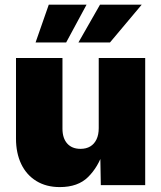

<svg xmlns="http://www.w3.org/2000/svg" viewBox="-20 -780 679 809"><path d="M231.9 8.3Q174.8 8.3 133.1 -17.3Q91.3 -43 69.3 -89.1Q47.4 -135.3 47.4 -195.8V-535.6H243.2V-237.8Q243.2 -197.8 263.2 -175.3Q283.2 -152.8 319.3 -152.8Q343.3 -152.8 360.4 -163.1Q377.4 -173.3 386.7 -192.9Q396 -212.4 396 -240.2V-535.6H591.8V0H404.8L402.3 -140.6H414.6Q394 -76.7 351.3 -34.2Q308.6 8.3 231.9 8.3ZM258.8 -601.1H129.9L185.5 -760.3H344.7ZM443.4 -601.1H310.5L401.4 -760.3H577.1Z"/></svg>

Font: Inter 20pt Black
Style: Regular
Weight: 900
Version: Version 4.001;git-66647c0bb